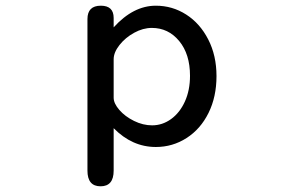

<svg xmlns="http://www.w3.org/2000/svg" viewBox="-20 -519 1040 674"><path d="M527 -499Q585 -499 633.5 -468Q682 -437 711 -380.5Q740 -324 740 -252Q740 -179 712 -122.5Q684 -66 635 -34.5Q586 -3 527 -3Q444 -3 379 -69V80Q379 135 333 135Q287 135 287 80V-452Q287 -499 334 -499Q379 -499 379 -456V-423Q448 -499 527 -499ZM514 -79Q550 -79 580.5 -101Q611 -123 629 -162.5Q647 -202 647 -253Q647 -329 609 -375Q571 -421 513 -421Q482 -421 451 -404Q420 -387 399.5 -361Q379 -335 379 -311V-176Q379 -156 399 -133Q419 -110 450.5 -94.5Q482 -79 514 -79Z"/></svg>

Font: 寒蝉全圆体
Style: Regular
Weight: 400
Designer: Warren2060
      Designed by Motoya company      

      [Varela Round]
      Joe Prince(Latin component); Avraham Cornf
Foundry: ChillType
Version: Version 3.200